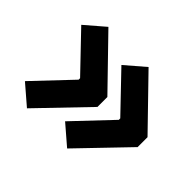

<svg xmlns="http://www.w3.org/2000/svg" viewBox="-116 -666 817 817"><g transform="rotate(45 293.0 -257.0)"><path d="M121.6 -12.2 33.7 -87.9 190.9 -253.9V-262.7L33.7 -426.8L121.6 -502.4L329.6 -288.1V-228.5ZM363.3 -12.2 275.4 -87.9 432.6 -253.9V-262.7L275.4 -426.8L363.3 -502.4L571.3 -288.1V-228.5Z"/></g></svg>

Font: Cascadia Mono
Style: Bold
Weight: 700
Monospace: yes
Designer: Aaron Bell
Foundry: Saja Typeworks
Version: Version 2404.023; ttfautohint (v1.8.4)